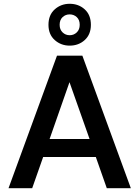

<svg xmlns="http://www.w3.org/2000/svg" viewBox="-20 -994 736 1014"><path d="M25 0 281 -700H415L671 0H544L486 -165H208L150 0ZM347 -560 242 -260H453ZM348 -753Q302 -753 269 -782.5Q236 -812 236 -863Q236 -915 269 -944.5Q302 -974 348 -974Q395 -974 427.5 -944.5Q460 -915 460 -863Q460 -812 427.5 -782.5Q395 -753 348 -753ZM348 -808Q370 -808 385.5 -823Q401 -838 401 -863Q401 -889 385.5 -903.5Q370 -918 348 -918Q326 -918 310.5 -903.5Q295 -889 295 -863Q295 -838 310.5 -823Q326 -808 348 -808Z"/></svg>

Font: DM Sans SemiBold
Style: Regular
Weight: 600
Designer: Colophon Foundry, Jonny Pinhorn
Foundry: Colophon Foundry
Version: Version 4.004; ttfautohint (v1.8.4.7-5d5b)